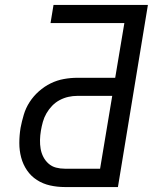

<svg xmlns="http://www.w3.org/2000/svg" viewBox="-20 -755 640 775"><path d="M242 0Q211 0 182 -6.5Q153 -13 129 -28.5Q105 -44 89 -67.5Q73 -91 65.5 -119Q58 -147 58 -177.5Q58 -208 63 -239Q68 -265 76 -292Q84 -319 99.5 -343Q115 -367 137 -386.5Q159 -406 184.5 -418.5Q210 -431 237.5 -436Q265 -441 292 -441H445L482 -662H184L196 -735H577L456 0ZM242 -74H384L433 -368H292Q274 -368 256 -364Q238 -360 221 -351Q204 -342 190.5 -328Q177 -314 167.5 -297.5Q158 -281 153 -263Q148 -245 145 -227Q142 -209 141.5 -190.5Q141 -172 144 -154.5Q147 -137 155 -121.5Q163 -106 176 -94.5Q189 -83 206 -78.5Q223 -74 242 -74Z"/></svg>

Font: Iosevka Curly Extended
Style: Italic
Weight: 400
Width: 7
Italic angle: -9°
Monospace: yes
Designer: Belleve Invis
Foundry: Belleve Invis
Version: Version 11.1.0; ttfautohint (v1.8.3)